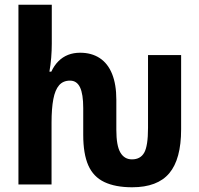

<svg xmlns="http://www.w3.org/2000/svg" viewBox="-20 -780 843 812"><path d="M539 12Q468 12 421.5 -10Q375 -32 353.5 -80.5Q332 -129 332 -210V-323Q332 -382 318.5 -410.5Q305 -439 276 -439Q247 -439 230 -419.5Q213 -400 205.5 -360.5Q198 -321 198 -261V0H58V-760H199V-595Q199 -566 196.5 -535.5Q194 -505 189 -477H197Q209 -503 227 -521Q245 -539 268 -548Q291 -557 319 -557Q367 -557 401.5 -534.5Q436 -512 454 -467.5Q472 -423 472 -358V-231Q472 -164 489 -135Q506 -106 538 -106Q574 -106 590 -134.5Q606 -163 606 -239V-547H746V-233Q746 -107 696 -47.5Q646 12 539 12Z"/></svg>

Font: Noto Sans Display Condensed
Style: Bold
Weight: 700
Width: 3
Designer: Monotype Design Team
Foundry: Monotype Imaging Inc.
Version: Version 2.003